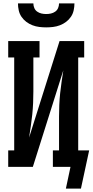

<svg xmlns="http://www.w3.org/2000/svg" viewBox="-20 -975 541 1122"><path d="M250 -815Q230 -815 209.5 -817.5Q189 -820 169.5 -827.5Q150 -835 133.5 -847.5Q117 -860 105.5 -877Q94 -894 89.5 -914.5Q85 -935 85 -955H175Q175 -941 180.5 -928Q186 -915 197.5 -907Q209 -899 222.5 -896Q236 -893 250 -893Q264 -893 277.5 -896Q291 -899 302.5 -907Q314 -915 319.5 -928Q325 -941 325 -955H415Q415 -935 410.5 -914.5Q406 -894 394.5 -877Q383 -860 366.5 -847.5Q350 -835 330.5 -827.5Q311 -820 290.5 -817.5Q270 -815 250 -815ZM365 127 392 0H289V-96H325V-294Q325 -328 326.5 -362Q328 -396 331.5 -430Q335 -464 340 -497.5Q345 -531 350 -564L172 0H28V-96H63V-639H28V-735H211V-639H175V-441Q175 -407 173.5 -373Q172 -339 168.5 -305Q165 -271 160 -237.5Q155 -204 150 -171L328 -735H472V-639H437V-96H501L453 127Z"/></svg>

Font: Iosevka Gothic
Style: Bold
Weight: 700
Monospace: yes
Designer: Belleve Invis
Foundry: Belleve Invis
Version: Version 15.5.1; ttfautohint (v1.8.4)